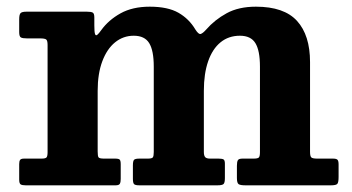

<svg xmlns="http://www.w3.org/2000/svg" viewBox="-20 -555 1054 575"><path d="M37.5 -17Q37.5 -5.5 42 -2.7Q46.5 0 56.7 0H326.3Q336.5 0 339 -4.9Q341.5 -9.7 341.5 -19V-63Q341.5 -73.8 338.5 -76.9Q335.5 -80 325 -80H291.8Q277.8 -80 275.1 -83.8Q272.5 -87.5 272.5 -101.5V-283Q272.5 -334.5 286.4 -371.5Q300.3 -408.5 324.6 -428.2Q349 -448 380.5 -448Q413.3 -448 426.9 -425.7Q440.5 -403.5 440.5 -355.5V-100Q440.5 -88 437.9 -84Q435.3 -80 422.8 -80H397.3Q384.8 -80 381.4 -76.3Q378 -72.5 378 -60V-19.5Q378 -7 381.6 -3.5Q385.3 0 397.3 0H631Q645.5 0 649.5 -3.9Q653.5 -7.7 653.5 -21.5V-65Q653.5 -75.5 649 -77.8Q644.5 -80 634.3 -80H609.3Q598.3 -80 594.4 -84.5Q590.5 -89 590.5 -100V-283Q590.5 -334.5 603.4 -371.5Q616.3 -408.5 640.4 -428.2Q664.5 -448 698.5 -448Q731.3 -448 744.9 -425.7Q758.5 -403.5 758.5 -355.5V-99.5Q758.5 -87 755.3 -83.5Q752 -80 739.3 -80H706.3Q695 -80 692.3 -75.1Q689.5 -70.3 689.5 -58.5V-22Q689.5 -7 694.6 -3.5Q699.8 0 714.8 0H971.3Q986.8 0 990.4 -4.6Q994 -9.3 994 -25V-62.5Q994 -73.3 990.6 -76.6Q987.3 -80 977.3 -80H930.3Q916.3 -80 912.4 -83.5Q908.5 -87 908.5 -100.5V-369Q908.5 -449.5 869.6 -492.3Q830.8 -535 746.5 -535Q694.8 -535 658.9 -515.4Q623 -495.8 597.3 -466.3Q587.5 -455.3 581.1 -453.3Q574.8 -451.3 565 -466.8Q546.3 -498.5 514.4 -516.8Q482.5 -535 428.5 -535Q376.8 -535 340.9 -515Q305 -495 283 -464.5Q276 -454.5 271.4 -450.8Q266.8 -447 264.6 -453.1Q262.5 -459.3 262.5 -478.5V-502.5Q262.5 -514.8 257.5 -517.4Q252.5 -520 240.5 -520H59.2Q45.7 -520 41.6 -515.7Q37.5 -511.5 37.5 -497.2V-459Q37.5 -445.7 42.5 -442.9Q47.5 -440 61 -440H100.2Q113.5 -440 118 -437Q122.5 -434 122.5 -420.5V-99.5Q122.5 -87.5 119.5 -83.8Q116.5 -80 104.2 -80H52.2Q43 -80 40.2 -76.1Q37.5 -72.3 37.5 -63.5Z"/></svg>

Font: Besley
Style: Regular
Weight: 400
Designer: Owen Earl
Foundry: indestructible type*
Version: Version 4.000